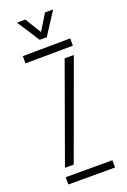

<svg xmlns="http://www.w3.org/2000/svg" viewBox="-145 -794 557 843"><g transform="rotate(-20 133.5 -372.5)"><path d="M21 0V-34H239V0ZM26 -564V-598L248 -600V-566ZM32 -74 195 -526H238L73 -74ZM120 -640 52 -745H91L137 -670L183 -745H221L153 -640Z"/></g></svg>

Font: Big Shoulders Stencil Text SC Thin
Style: Regular
Weight: 100
Designer: Patric King
Foundry: XO Type Co
Version: Version 2.001